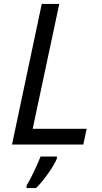

<svg xmlns="http://www.w3.org/2000/svg" viewBox="-20 -734 518 975"><path d="M403 0 420 -80H146L281 -714H192L41 0ZM163 221C206 180 258 101 269 71V61H186C170 102 135 177 115 208V221Z"/></svg>

Font: BC Sans
Style: Italic
Weight: 400
Italic angle: -12°
Designer: Monotype Design Team
Designer: Province of B.C.
Foundry: Monotype Imaging Inc.
Version: Version 2.000;GOOG;noto-source:20170915:90ef993387c0